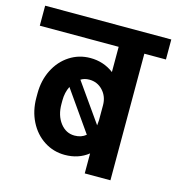

<svg xmlns="http://www.w3.org/2000/svg" viewBox="-134 -730 752 816"><g transform="rotate(15 242.5 -322.5)"><path d="M520 -557H425V0H312V-88Q269 -54 209 -54Q159 -54 118 -80.5Q77 -107 53.5 -153.5Q30 -200 30 -258V-276Q30 -334 53.5 -380.5Q77 -427 118 -453.5Q159 -480 209 -480Q267 -480 312 -446V-557H-35V-645H520ZM191 -380 310 -211Q312 -227 312 -234V-300Q312 -338 288 -364Q264 -390 228 -390Q207 -390 191 -380ZM140 -259Q140 -209 165 -176.5Q190 -144 228 -144Q258 -144 278 -161L154 -338Q140 -310 140 -275Z"/></g></svg>

Font: Akshar Medium
Style: Regular
Weight: 500
Designer: Tall Chai
Foundry: Tall Chai
Version: Version 1.000